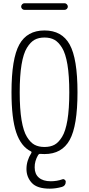

<svg xmlns="http://www.w3.org/2000/svg" viewBox="-20 -925 540 1165"><path d="M310.1 -683.6Q285.2 -697.3 250 -697.3Q214.8 -697.3 189.9 -683.6Q165 -669.9 143.6 -635.3Q122.1 -600.6 110.8 -533.2Q99.6 -465.8 99.6 -364.7Q99.6 -263.7 110.8 -196.3Q122.1 -128.9 143.6 -94.2Q165 -59.6 189.9 -46.4Q214.8 -33.2 250 -33.2Q285.2 -33.2 310.1 -46.4Q335 -59.6 356.4 -94.2Q377.9 -128.9 389.2 -196.3Q400.4 -263.7 400.4 -364.7Q400.4 -465.8 389.2 -533.2Q377.9 -600.6 356.4 -635.3Q335 -669.9 310.1 -683.6ZM167 -6.8Q107.4 -36.1 78.6 -121.1Q49.8 -206.1 49.8 -365.2Q49.8 -569.3 97.2 -654.8Q144.5 -740.2 250 -740.2Q355.5 -740.2 402.8 -654.8Q450.2 -569.3 450.2 -365.2Q450.2 -161.1 402.8 -75.7Q355.5 9.8 250 9.8Q233.4 9.8 224.6 8.8Q217.8 7.8 211.9 14.6Q189.5 52.7 190.4 90.8Q190.4 130.9 215.8 152.8Q241.2 174.8 288.1 174.8Q325.2 174.8 358.4 163.1Q365.2 160.2 372.1 165Q378.9 169.9 378.9 177.7Q378.9 202.1 356.4 209Q318.4 219.7 282.2 219.7Q205.1 219.7 172.9 184.6Q140.6 149.4 140.6 100.6Q140.6 49.8 169.9 3.9Q173.8 -3.9 167 -6.8ZM127.9 -905.3H372.1Q379.9 -905.3 385.7 -898.9Q391.6 -892.6 391.6 -884.8Q391.6 -877 385.7 -871.1Q379.9 -865.2 372.1 -865.2H127.9Q120.1 -865.2 114.3 -871.1Q108.4 -877 108.4 -884.8Q108.4 -892.6 114.3 -898.9Q120.1 -905.3 127.9 -905.3Z"/></svg>

Font: Rounded Mgen+ 1mn light
Style: Regular
Weight: 200
Designer: [Source Han Sans]
Ryoko NISHIZUKA  (kana & ideographs); Paul D. Hunt (Latin, Greek & Cyrillic); Wenlong ZHANG  (bopomofo
Version: Version 1.059.20150602